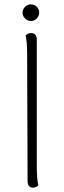

<svg xmlns="http://www.w3.org/2000/svg" viewBox="-20 -848 292 877"><path d="M106 -19 104 -594Q104 -659 97 -686Q108 -697 122 -697Q134 -697 141 -689.5Q148 -682 148 -669V-94Q148 -29 155 -2Q146 9 130 9Q119 9 112.5 1.5Q106 -6 106 -19ZM83 -790Q83 -806 94.5 -817Q106 -828 121 -828Q137 -828 148 -817Q159 -806 159 -790Q159 -775 148 -763.5Q137 -752 121 -752Q106 -752 94.5 -763.5Q83 -775 83 -790Z"/></svg>

Font: Arima Madurai ExtraLight
Style: Regular
Weight: 275
Designer: Joana Correia and Natanael Gama
Foundry: NDISCOVER
Version: Version 1.019